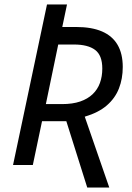

<svg xmlns="http://www.w3.org/2000/svg" viewBox="-20 -734 587 854"><path d="M368 100 275 -195H167L126 0H38L189 -714H278L257 -614H318Q388 -614 434 -594Q480 -574 503 -534.5Q526 -495 526 -436Q526 -384 509 -340.5Q492 -297 455 -265Q418 -233 357 -215L466 100ZM256 -271Q303 -271 336.5 -282.5Q370 -294 392 -315Q414 -336 424.5 -365Q435 -394 435 -429Q435 -488 403 -512Q371 -536 309 -536H239L184 -271Z"/></svg>

Font: Noto Sans Display
Style: Italic
Weight: 400
Italic angle: -12°
Designer: Monotype Design Team
Foundry: Monotype Imaging Inc.
Version: Version 2.003